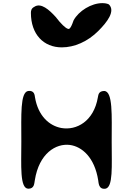

<svg xmlns="http://www.w3.org/2000/svg" viewBox="-20 -1308 836 1224"><path d="M116 -406C116 -252 105 -105 161 -105C201 -105 198 -142 202 -159C229 -331 337 -395 425 -384C502 -374 583 -305 606 -159C609 -145 607 -99 652 -105C702 -114 692 -248 692 -406C692 -571 701 -729 643 -728C606 -727 607 -699 604 -688C578 -534 467 -475 371 -492C295 -506 223 -568 203 -688C201 -696 202 -734 159 -728C108 -718 116 -575 116 -406ZM177 -1226C177 -1089 258 -1006 374 -1006C453 -1006 539 -1042 608 -1112C664 -1168 717 -1238 674 -1280C662 -1286 647 -1288 632 -1288C563 -1288 482 -1239 449 -1178C428 -1116 418 -1122 411 -1125C397 -1130 370 -1154 335 -1200C295 -1244 241 -1294 198 -1264C180 -1255 177 -1240 177 -1226Z"/></svg>

Font: Venom Sans
Style: Bd
Weight: 700
Version: Version 1.001